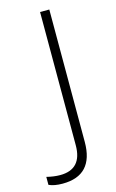

<svg xmlns="http://www.w3.org/2000/svg" viewBox="-224 -767 606 1000"><g transform="rotate(-15 78.5 -267.0)"><path d="M150.9 -713.9V0Q150.9 180.2 -16.1 180.2Q-61.5 180.2 -89.8 167V124Q-50.8 133.8 -17.1 133.8Q101.1 133.8 101.1 4.4V-713.9Z"/></g></svg>

Font: Open Sans Hebrew Light
Style: Regular
Weight: 300
Foundry: Ascender Corporation, Yanek Iontef
Version: Version 2.001;PS 002.001;hotconv 1.0.70;makeotf.lib2.5.58329